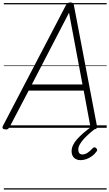

<svg xmlns="http://www.w3.org/2000/svg" viewBox="-31 -1035 884 1555"><path d="M12 13Q-4 12 -9 4Q-14 -4 -6 -18L503 -993Q510 -1005 517.5 -1010Q525 -1015 539 -1015Q553 -1015 559.5 -1009.5Q566 -1004 568 -990L754 -15Q757 -2 751 5Q745 12 730 13Q716 15 710.5 9.5Q705 4 701 -10L647 -301H201L48 -9Q40 5 33 10Q26 15 12 13ZM227 -351H637L528 -932ZM622 262Q589 262 569 243Q549 224 549 190Q549 165 560.5 140.5Q572 116 594 91.5Q616 67 645.5 41.5Q675 16 711 -10L752 -8V-3Q723 20 696 43.5Q669 67 648 90Q627 113 615 135Q603 157 603 177Q603 195 611.5 205.5Q620 216 636 216Q656 216 677 203Q698 190 720 165Q726 159 733 158Q740 157 747 164Q754 170 755.5 177Q757 184 751 192Q736 213 714.5 229Q693 245 669 253.5Q645 262 622 262ZM0 490H833V500H0ZM0 -20H833V0H0ZM0 -505H833V-500H0ZM0 -1010H833V-1000H0Z"/></svg>

Font: Playwrite ZA Guides
Style: Regular
Weight: 400
Designer: Veronika Burian, José Scaglione
Foundry: TypeTogether
Version: Version 1.003